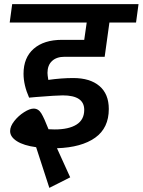

<svg xmlns="http://www.w3.org/2000/svg" viewBox="-20 -711 691 930"><path d="M210 -358Q210 -348 214 -324Q278 -333 335 -333Q416 -333 461.5 -294.5Q507 -256 507 -183Q507 -91 441 -44Q375 3 256 7L320 148L219 199L155 2Q95 -6 62 -27Q29 -48 29 -76Q29 -99 49 -124.5Q69 -150 96.5 -167.5Q124 -185 143 -185Q166 -185 180 -162Q194 -139 215 -85Q225 -84 245 -84Q313 -84 350.5 -107.5Q388 -131 388 -179Q388 -249 284 -249Q254 -249 154 -241L121 -238Q94 -299 94 -354Q94 -432 143.5 -475Q193 -518 280 -518H388L400 -602H27L39 -691H651L639 -602H510L487 -436H293Q254 -436 232 -415.5Q210 -395 210 -358Z"/></svg>

Font: FiraGO Medium
Style: Italic
Weight: 500
Italic angle: -8°
Designer: bBox Type GmbH
Foundry: bBox Type GmbH
Version: Version 1.001